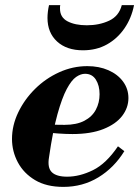

<svg xmlns="http://www.w3.org/2000/svg" viewBox="-20 -721 545 752"><path d="M228 11Q162 11 117.5 -15.5Q73 -42 50 -85Q27 -128 27 -177Q27 -230 51.5 -281Q76 -332 117.5 -373Q159 -414 212 -438Q265 -462 322 -462Q368 -462 404.5 -446Q441 -430 462 -401.5Q483 -373 483 -337Q483 -299 458.5 -267Q434 -235 385 -215.5Q336 -196 264 -196Q239 -196 210 -198Q181 -200 158.5 -203Q136 -206 130 -207L135 -242Q152 -235 173 -233.5Q194 -232 233 -232Q280 -232 310.5 -248Q341 -264 355.5 -291.5Q370 -319 370 -352Q370 -386 355.5 -409Q341 -432 313 -432Q296 -432 278 -419.5Q260 -407 241.5 -372.5Q223 -338 205 -273.5Q187 -209 172 -105Q165 -64 183 -46.5Q201 -29 243 -29Q292 -29 344 -54.5Q396 -80 442 -148L467 -129Q427 -64 365.5 -26.5Q304 11 228 11ZM305 -524Q241 -524 203.5 -558.5Q166 -593 166 -651Q166 -662 167.5 -675Q169 -688 172 -701H216Q215 -698 215 -694.5Q215 -691 215 -687Q215 -653 244.5 -637.5Q274 -622 320 -622Q369 -622 407.5 -640Q446 -658 457 -701H505Q495 -650 467.5 -610Q440 -570 399 -547Q358 -524 305 -524Z"/></svg>

Font: Libre Bodoni
Style: Bold Italic
Weight: 700
Italic angle: -13°
Version: Version 2.005;gftools[0.9.23]